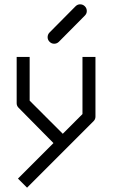

<svg xmlns="http://www.w3.org/2000/svg" viewBox="-20 -739 580 887"><path d="M227 -78 66 -241Q57 -250 57 -262V-476H117V-274L270 -121L361 -212V-476H421V-200Q421 -188 412 -179L105 128L63 86ZM200 -567Q200 -580 209 -589L329 -710Q338 -719 350 -719Q363 -719 372 -710Q381 -701 381 -688Q381 -676 372 -667L252 -546Q243 -537 230 -537Q218 -537 209 -546Q200 -555 200 -567Z"/></svg>

Font: 3270 Nerd Font
Style: Regular
Weight: 400
Monospace: yes
Version: Version 3.0.1;Nerd Fonts 3.3.0